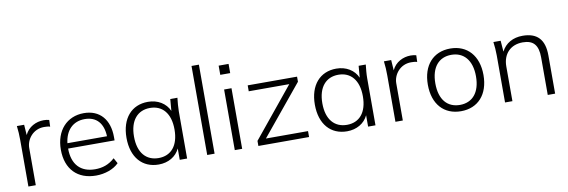

<svg xmlns="http://www.w3.org/2000/svg" viewBox="-53 -1146 4623 1563"><g transform="rotate(-10 2258.0 -364.0)"><path d="M82 -384V0H143V-308C143 -378 199 -455 291 -455C310 -455 326 -454 341 -449L343 -504C329 -508 315 -510 297 -510C235 -510 170 -479 141 -415L135 -501H75C80 -463 82 -422 82 -384Z M641 8C714 8 787 -17 830 -61L805 -106C756 -61 703 -44 642 -44C524 -44 454 -115 454 -248H838V-276C838 -420 761 -510 629 -510C489 -510 394 -407 394 -249C394 -87 489 8 641 8ZM456 -292C468 -395 529 -461 628 -461C726 -461 779 -398 783 -292Z M1159 8C1238 8 1303 -30 1333 -94V0H1394V-389C1394 -425 1398 -463 1402 -501H1343L1335 -404C1306 -470 1240 -510 1159 -510C1024 -510 937 -412 937 -251C937 -89 1024 8 1159 8ZM1167 -44C1065 -44 999 -116 999 -251C999 -385 1065 -458 1167 -458C1269 -458 1334 -385 1334 -251C1334 -116 1269 -44 1167 -44Z M1560 0H1621V-736H1560Z M1788 0H1849V-501H1788ZM1778 -624H1860V-700H1778Z M1983 0H2402V-49H2054L2391 -459V-501H1983V-452H2318L1983 -42Z M2716 8C2795 8 2860 -30 2890 -94V0H2951V-389C2951 -425 2955 -463 2959 -501H2900L2892 -404C2863 -470 2797 -510 2716 -510C2581 -510 2494 -412 2494 -251C2494 -89 2581 8 2716 8ZM2724 -44C2622 -44 2556 -116 2556 -251C2556 -385 2622 -458 2724 -458C2826 -458 2891 -385 2891 -251C2891 -116 2826 -44 2724 -44Z M3116 -384V0H3177V-308C3177 -378 3233 -455 3325 -455C3344 -455 3360 -454 3375 -449L3377 -504C3363 -508 3349 -510 3331 -510C3269 -510 3204 -479 3175 -415L3169 -501H3109C3114 -463 3116 -422 3116 -384Z M3658 8C3798 8 3888 -90 3888 -251C3888 -411 3798 -510 3658 -510C3517 -510 3428 -411 3428 -251C3428 -90 3517 8 3658 8ZM3658 -44C3555 -44 3490 -116 3490 -251C3490 -385 3555 -458 3658 -458C3760 -458 3826 -385 3826 -251C3826 -116 3760 -44 3658 -44Z M4022 -389V0H4083V-287C4083 -390 4147 -457 4248 -457C4335 -457 4375 -413 4375 -311V0H4436V-316C4436 -449 4375 -510 4256 -510C4177 -510 4114 -475 4081 -410L4074 -501H4014C4019 -463 4022 -425 4022 -389Z"/></g></svg>

Font: Poppy and Pepper Light
Style: Regular
Weight: 300
Designer: Thy Ha
Foundry: Thy Ha
Version: Version 0.001;Glyphs 3.2 (3227)